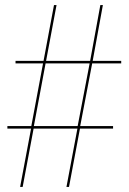

<svg xmlns="http://www.w3.org/2000/svg" viewBox="-20 -734 505 754"><path d="M59 0 102 -229H9V-239H103L149 -485H41V-495H151L192 -714H202L161 -495H334L374 -714H384L344 -495H456V-485H342L295 -239H424V-229H294L251 0H241L284 -229H112L69 0ZM113 -239H285L332 -485H159Z"/></svg>

Font: Noto Serif Display Condensed SemiBold
Style: Regular
Weight: 600
Width: 3
Designer: Monotype Design Team
Foundry: Monotype Imaging Inc.
Version: Version 2.009